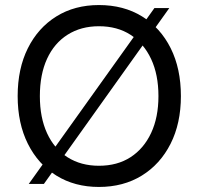

<svg xmlns="http://www.w3.org/2000/svg" viewBox="-20 -729 788 761"><path d="M372 12Q276 12 203.5 -33Q131 -78 90.5 -159Q50 -240 50 -348Q50 -457 90.5 -538Q131 -619 203.5 -664Q276 -709 372 -709Q470 -709 543 -664Q616 -619 656.5 -538Q697 -457 697 -348Q697 -240 656 -159Q615 -78 542 -33Q469 12 372 12ZM372 -72Q445 -72 497.5 -106Q550 -140 579 -202Q608 -264 608 -348Q608 -433 579 -495Q550 -557 497.5 -591Q445 -625 372 -625Q301 -625 248 -591.5Q195 -558 166.5 -496Q138 -434 138 -348Q138 -263 166.5 -201Q195 -139 248 -105.5Q301 -72 372 -72ZM94 0 592 -697H651L154 0Z"/></svg>

Font: Hanken Grotesk
Style: Regular
Weight: 400
Designer: Alfredo Marco Pradil
Foundry: Hanken Design Co.
Version: Version 3.013